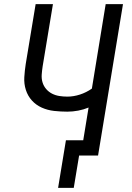

<svg xmlns="http://www.w3.org/2000/svg" viewBox="-20 -755 640 932"><path d="M262 157 300 -74H384L410 -233Q386 -223 359.5 -218Q333 -213 307 -213Q275 -213 243 -216.5Q211 -220 183 -232.5Q155 -245 135 -267Q115 -289 105.5 -318.5Q96 -348 98 -380.5Q100 -413 105 -445L153 -735H237L187 -433Q184 -413 182.5 -393Q181 -373 186.5 -355Q192 -337 204 -323Q216 -309 232.5 -300.5Q249 -292 268 -289Q287 -286 307 -286Q337 -286 368 -296Q399 -306 426 -325L493 -735H577L456 0H364L338 157Z"/></svg>

Font: Iosevka Extended
Style: Italic
Weight: 400
Width: 7
Italic angle: -9°
Monospace: yes
Designer: Belleve Invis
Foundry: Belleve Invis
Version: Version 32.5.0; ttfautohint (v1.8.4)